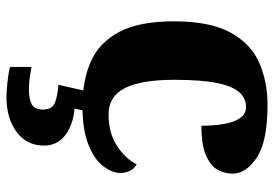

<svg xmlns="http://www.w3.org/2000/svg" viewBox="-144 -446 830 581"><g transform="rotate(90 270.5 -155.0)"><path d="M300 10Q223 10 165.5 -15.5Q108 -41 76 -101.5Q44 -162 44 -267Q44 -375 77.5 -437Q111 -499 168.5 -524.5Q226 -550 297 -550Q408 -550 456.5 -517.5Q505 -485 505 -444Q505 -423 494.5 -401.5Q484 -380 452.5 -365Q421 -350 360 -350Q360 -386 355 -416.5Q350 -447 337.5 -466Q325 -485 303 -485Q278 -485 259.5 -465.5Q241 -446 231 -398.5Q221 -351 221 -268Q221 -168 246 -118.5Q271 -69 326 -69Q381 -69 420 -94Q459 -119 477 -154Q491 -146 497 -132.5Q503 -119 503 -105Q503 -80 482.5 -53Q462 -26 417 -8Q372 10 300 10ZM273 240Q257 240 228.5 237Q200 234 182 229V164Q221 172 250 172Q279 172 295 163.5Q311 155 311 130Q311 101 289.5 93Q268 85 236 83L257 -9H318L308 34Q357 38 388.5 62Q420 86 420 126Q420 179 378.5 209.5Q337 240 273 240Z"/></g></svg>

Font: Noto Serif Telugu ExtraBold
Style: Regular
Weight: 800
Designer: Jelle Bosma - Monotype Design Team
Foundry: Monotype Imaging Inc.
Version: Version 2.005; ttfautohint (v1.8.4.7-5d5b)